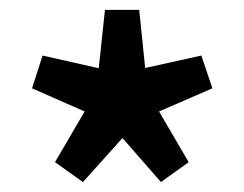

<svg xmlns="http://www.w3.org/2000/svg" viewBox="-20 -754 498 392"><path d="M149.4 -382.3 92.3 -422.9 152.8 -526.4 45.4 -573.7 66.9 -640.6 181.6 -614.7 194.3 -733.9H264.2L276.4 -615.2L391.1 -640.6L413.6 -573.7L304.7 -526.4L365.2 -422.9L308.6 -382.3L230 -472.2Z"/></svg>

Font: Akatab ExtraBold
Style: Regular
Weight: 800
Designer: SIL International
Foundry: SIL International
Version: Version 3.000